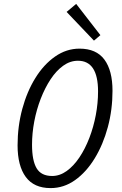

<svg xmlns="http://www.w3.org/2000/svg" viewBox="-20 -953 624 983"><path d="M239 10Q154 10 112 -47Q70 -104 70 -209Q70 -306 94 -395Q118 -484 161 -553.5Q204 -623 262 -663.5Q320 -704 387 -704Q473 -704 514.5 -648Q556 -592 556 -488Q556 -391 532 -302Q508 -213 465 -142.5Q422 -72 364.5 -31Q307 10 239 10ZM247 -52Q286 -52 321.5 -77.5Q357 -103 386.5 -147Q416 -191 437.5 -247Q459 -303 470.5 -364Q482 -425 482 -485Q482 -642 379 -642Q339 -642 303.5 -616.5Q268 -591 239 -547Q210 -503 188.5 -447.5Q167 -392 155.5 -331.5Q144 -271 144 -212Q144 -131 167.5 -91.5Q191 -52 247 -52ZM461 -745 321 -892 370 -933 494 -773Z"/></svg>

Font: Ubuntu Sans Condensed
Style: Italic
Weight: 400
Width: 3
Italic angle: -13.5°
Designer: Dalton Maag Ltd
Foundry: Dalton Maag Ltd
Version: Version 1.006; ttfautohint (v1.8.4.7-5d5b)